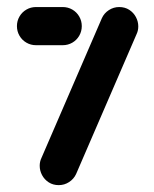

<svg xmlns="http://www.w3.org/2000/svg" viewBox="-20 -539 447 559"><path d="M95.6 -56.3Q95.6 -68.5 100.4 -78.5L276.7 -486.3Q283.3 -500.7 297 -509.6Q310.7 -518.5 327 -518.5Q343.7 -518.5 356.3 -510.4Q368.9 -502.2 375.7 -489.3Q382.6 -476.3 382.6 -462.2Q382.6 -450 377.8 -440L201.5 -32.2Q194.8 -17.8 181.1 -8.9Q167.4 0 151.1 0Q134.4 0 121.9 -8.1Q109.3 -16.3 102.4 -29.3Q95.6 -42.2 95.6 -56.3ZM218.1 -463Q218.1 -447.8 210.7 -435Q203.3 -422.2 190.6 -414.8Q177.8 -407.4 162.6 -407.4H84.8Q69.6 -407.4 56.9 -414.8Q44.1 -422.2 36.7 -435Q29.3 -447.8 29.3 -463Q29.3 -478.1 36.7 -490.9Q44.1 -503.7 56.9 -511.1Q69.6 -518.5 84.8 -518.5H162.6Q177.8 -518.5 190.6 -511.1Q203.3 -503.7 210.7 -490.9Q218.1 -478.1 218.1 -463Z"/></svg>

Font: 26F Galaxy Sans Black
Style: Regular
Weight: 900
Designer: C₂₉H₂₅N₃O₅
Version: Version 1.100